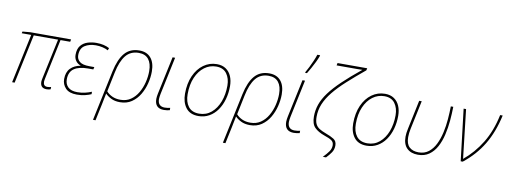

<svg xmlns="http://www.w3.org/2000/svg" viewBox="-75 -1256 5141 1936"><g transform="rotate(10 2495.0 -287.5)"><path d="M414 10Q349 10 349 -57Q349 -65 351 -75Q353 -85 356 -100L442 -503H193L86 0H60L167 -503H70L74 -521L153 -528H571L566 -503H467L382 -100Q380 -89 378 -79Q376 -69 376 -61Q376 -15 418 -15Q432 -15 440.5 -17Q449 -19 456 -21L455 3Q448 6 437.5 8Q427 10 414 10Z M723 10Q645 10 608 -29Q571 -68 571 -123Q571 -193 609 -232.5Q647 -272 710 -283L711 -285Q678 -297 660 -323Q642 -349 642 -383Q642 -444 669.5 -477.5Q697 -511 740 -524.5Q783 -538 828 -538Q869 -538 902 -530.5Q935 -523 963 -508L954 -484Q931 -497 897.5 -505Q864 -513 828 -513Q761 -513 715 -483.5Q669 -454 669 -384Q669 -344 699 -319Q729 -294 801 -294H850L844 -269H790Q697 -269 647.5 -234.5Q598 -200 598 -124Q598 -75 629.5 -45Q661 -15 724 -15Q765 -15 800 -23Q835 -31 870 -45V-20Q846 -9 807.5 0.5Q769 10 723 10Z M929 232 1038 -283Q1065 -411 1120 -474.5Q1175 -538 1270 -538Q1346 -538 1387.5 -489Q1429 -440 1429 -349Q1429 -291 1413.5 -228.5Q1398 -166 1366 -112Q1334 -58 1284 -24Q1234 10 1165 10Q1112 10 1074 -9Q1036 -28 1014 -52Q1007 -19 1001.5 9Q996 37 991 62L955 232ZM1166 -15Q1226 -15 1270.5 -45.5Q1315 -76 1344 -126Q1373 -176 1387.5 -234.5Q1402 -293 1402 -349Q1402 -428 1368 -470.5Q1334 -513 1268 -513Q1183 -513 1134.5 -452.5Q1086 -392 1062 -274L1021 -76Q1044 -49 1080.5 -32Q1117 -15 1166 -15Z M1615 10Q1521 10 1521 -87Q1521 -100 1523 -113Q1525 -126 1528 -142L1610 -528H1636L1555 -144Q1552 -128 1550 -114.5Q1548 -101 1548 -90Q1548 -52 1566.5 -33.5Q1585 -15 1618 -15Q1633 -15 1648.5 -17Q1664 -19 1675 -22V2Q1665 5 1647 7.5Q1629 10 1615 10Z M1968 10Q1882 10 1839.5 -45.5Q1797 -101 1797 -189Q1797 -294 1832 -372.5Q1867 -451 1927.5 -494.5Q1988 -538 2063 -538Q2118 -538 2155.5 -512.5Q2193 -487 2212 -442.5Q2231 -398 2231 -341Q2231 -270 2213 -206.5Q2195 -143 2161 -94.5Q2127 -46 2078 -18Q2029 10 1968 10ZM1971 -15Q2043 -15 2095.5 -59.5Q2148 -104 2176 -178Q2204 -252 2204 -342Q2204 -416 2168.5 -464.5Q2133 -513 2061 -513Q1994 -513 1940.5 -473Q1887 -433 1855.5 -360.5Q1824 -288 1824 -189Q1824 -110 1860.5 -62.5Q1897 -15 1971 -15Z M2259 232 2368 -283Q2395 -411 2450 -474.5Q2505 -538 2600 -538Q2676 -538 2717.5 -489Q2759 -440 2759 -349Q2759 -291 2743.5 -228.5Q2728 -166 2696 -112Q2664 -58 2614 -24Q2564 10 2495 10Q2442 10 2404 -9Q2366 -28 2344 -52Q2337 -19 2331.5 9Q2326 37 2321 62L2285 232ZM2496 -15Q2556 -15 2600.5 -45.5Q2645 -76 2674 -126Q2703 -176 2717.5 -234.5Q2732 -293 2732 -349Q2732 -428 2698 -470.5Q2664 -513 2598 -513Q2513 -513 2464.5 -452.5Q2416 -392 2392 -274L2351 -76Q2374 -49 2410.5 -32Q2447 -15 2496 -15Z M2945 10Q2851 10 2851 -87Q2851 -100 2853 -113Q2855 -126 2858 -142L2940 -528H2966L2885 -144Q2882 -128 2880 -114.5Q2878 -101 2878 -90Q2878 -52 2896.5 -33.5Q2915 -15 2948 -15Q2963 -15 2978.5 -17Q2994 -19 3005 -22V2Q2995 5 2977 7.5Q2959 10 2945 10ZM2954 -606V-613Q2969 -638 2985.5 -671.5Q3002 -705 3017.5 -740.5Q3033 -776 3043 -807H3071L3070 -798Q3059 -768 3042 -733Q3025 -698 3006.5 -665Q2988 -632 2972 -606Z M3276 197Q3314 158 3334 129Q3354 100 3354 66Q3354 33 3330 16.5Q3306 0 3255 -17Q3189 -40 3153 -76Q3117 -112 3117 -189Q3117 -253 3138 -313Q3159 -373 3205.5 -436Q3252 -499 3329 -572.5Q3406 -646 3517 -736Q3491 -735 3468 -735Q3445 -735 3418 -735H3253L3258 -760H3562L3557 -738Q3455 -654 3377.5 -583.5Q3300 -513 3248.5 -449.5Q3197 -386 3170.5 -323Q3144 -260 3144 -190Q3144 -144 3157.5 -116.5Q3171 -89 3197.5 -72.5Q3224 -56 3262 -42Q3317 -22 3349 -1.5Q3381 19 3381 63Q3381 104 3360 135Q3339 166 3309 197Z M3690 10Q3604 10 3561.5 -45.5Q3519 -101 3519 -189Q3519 -294 3554 -372.5Q3589 -451 3649.5 -494.5Q3710 -538 3785 -538Q3840 -538 3877.5 -512.5Q3915 -487 3934 -442.5Q3953 -398 3953 -341Q3953 -270 3935 -206.5Q3917 -143 3883 -94.5Q3849 -46 3800 -18Q3751 10 3690 10ZM3693 -15Q3765 -15 3817.5 -59.5Q3870 -104 3898 -178Q3926 -252 3926 -342Q3926 -416 3890.5 -464.5Q3855 -513 3783 -513Q3716 -513 3662.5 -473Q3609 -433 3577.5 -360.5Q3546 -288 3546 -189Q3546 -110 3582.5 -62.5Q3619 -15 3693 -15Z M4215 10Q4144 10 4103 -30Q4062 -70 4062 -148Q4062 -184 4073 -233L4135 -528H4161L4099 -235Q4094 -212 4091.5 -190Q4089 -168 4089 -148Q4089 -79 4123.5 -47Q4158 -15 4218 -15Q4279 -15 4321 -48Q4363 -81 4390 -136Q4417 -191 4432 -258.5Q4447 -326 4452.5 -396Q4458 -466 4459 -528H4484Q4483 -459 4476.5 -384.5Q4470 -310 4453.5 -239.5Q4437 -169 4407 -113Q4377 -57 4330 -23.5Q4283 10 4215 10Z M4653 0 4590 -528H4615L4668 -66Q4670 -56 4670.5 -47Q4671 -38 4672 -28Q4779 -116 4854 -238.5Q4929 -361 4964 -528H4990Q4952 -354 4875 -226Q4798 -98 4674 0Z"/></g></svg>

Font: Noto Sans Disp Thin
Style: Italic
Weight: 100
Italic angle: -12°
Designer: Monotype Design Team
Foundry: Monotype Imaging Inc.
Version: Version 2.000;GOOG;noto-source:20170915:90ef993387c0